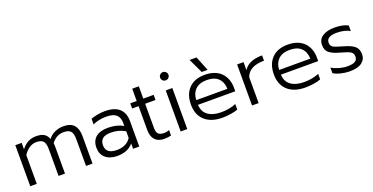

<svg xmlns="http://www.w3.org/2000/svg" viewBox="-27 -1400 4096 2110"><g transform="rotate(-20 2021.0 -345.0)"><path d="M69.8 0V-480H144V-404.8Q213.4 -495.1 314.9 -495.1Q375 -495.1 408.7 -474.4Q442.4 -453.6 457 -411.1Q489.3 -454.1 536.6 -474.6Q584 -495.1 633.8 -495.1Q719.7 -495.1 758.8 -450.9Q797.9 -406.7 797.9 -320.8V0H722.2V-312Q722.2 -378.9 698.5 -406Q674.8 -433.1 615.2 -433.1Q529.3 -433.1 473.1 -356Q476.1 -341.8 476.1 -310.1V0H400.9V-310.1Q400.9 -377 378.7 -405Q356.4 -433.1 296.9 -433.1Q210.9 -433.1 146 -336.9V0Z M1085.4 15.1Q998 15.1 947.8 -28.6Q897.5 -72.3 897.5 -147.9Q897.5 -227.1 946.8 -269.5Q996.1 -312 1088.9 -312Q1192.4 -312 1267.6 -269V-305.2Q1267.6 -369.6 1230.7 -401.4Q1193.8 -433.1 1113.8 -433.1Q1029.3 -433.1 956.5 -400.9V-465.8Q986.8 -478.5 1032.7 -486.8Q1078.6 -495.1 1120.6 -495.1Q1234.4 -495.1 1289.6 -443.8Q1344.7 -392.6 1344.7 -300.8V0H1272.5V-62Q1209 15.1 1085.4 15.1ZM1104.5 -47.9Q1158.7 -47.9 1202.4 -69.6Q1246.1 -91.3 1267.6 -129.9V-207Q1191.4 -251 1103.5 -251Q1036.1 -251 1005.4 -225.3Q974.6 -199.7 974.6 -147.9Q974.6 -47.9 1104.5 -47.9Z M1632.3 15.1Q1564.5 15.1 1526.9 -24.7Q1489.3 -64.5 1489.3 -139.2V-419.9H1414.1V-480H1489.3V-624H1566.4V-480H1687.5V-419.9H1566.4V-137.2Q1566.4 -86.9 1586.4 -66.4Q1606.4 -45.9 1659.2 -45.9Q1684.1 -45.9 1714.4 -58.1V4.9Q1680.2 15.1 1632.3 15.1Z M1901.6 -597.9Q1887.2 -584 1867.2 -584Q1847.2 -584 1833 -597.9Q1818.8 -611.8 1818.8 -631.8Q1818.8 -651.9 1833 -666Q1847.2 -680.2 1867.2 -680.2Q1887.2 -680.2 1901.6 -666Q1916 -651.9 1916 -631.8Q1916 -611.8 1901.6 -597.9ZM1829.1 0V-480H1906.2V0Z M2270 -535.2 2189.9 -705.1H2271L2338.9 -535.2ZM2314 15.1Q2183.1 15.1 2109.4 -51.5Q2035.6 -118.2 2035.6 -238.8Q2035.6 -356.4 2101.8 -425.8Q2168 -495.1 2290 -495.1Q2351.6 -495.1 2400.4 -476.6Q2449.2 -458 2480.2 -425.3Q2511.2 -392.6 2527.6 -348.4Q2543.9 -304.2 2543.9 -252V-210H2107.9Q2111.3 -128.4 2168.2 -87.2Q2225.1 -45.9 2321.8 -45.9Q2418.5 -45.9 2495.6 -78.1V-13.2Q2465.3 -1 2414.1 7.1Q2362.8 15.1 2314 15.1ZM2107.9 -265.1H2471.7Q2470.2 -343.3 2424.1 -388.2Q2377.9 -433.1 2289.1 -433.1Q2202.1 -433.1 2155.8 -386.5Q2109.4 -339.8 2107.9 -265.1Z M2663.6 0V-480H2738.8V-386.2Q2796.9 -480 2955.6 -480V-418Q2781.7 -418 2740.7 -303.2V0Z M3283.7 15.1Q3152.8 15.1 3079.1 -51.5Q3005.4 -118.2 3005.4 -238.8Q3005.4 -356.4 3071.5 -425.8Q3137.7 -495.1 3259.8 -495.1Q3321.3 -495.1 3370.1 -476.6Q3418.9 -458 3450 -425.3Q3481 -392.6 3497.3 -348.4Q3513.7 -304.2 3513.7 -252V-210H3077.6Q3081.1 -128.4 3137.9 -87.2Q3194.8 -45.9 3291.5 -45.9Q3388.2 -45.9 3465.3 -78.1V-13.2Q3435.1 -1 3383.8 7.1Q3332.5 15.1 3283.7 15.1ZM3077.6 -265.1H3441.4Q3439.9 -343.3 3393.8 -388.2Q3347.7 -433.1 3258.8 -433.1Q3171.9 -433.1 3125.5 -386.5Q3079.1 -339.8 3077.6 -265.1Z M3800.3 15.1Q3753.9 15.1 3699.5 1.7Q3645 -11.7 3615.2 -32.2V-97.2Q3652.8 -73.7 3702.4 -59.8Q3752 -45.9 3798.3 -45.9Q3859.9 -45.9 3887.7 -63.5Q3915.5 -81.1 3915.5 -116.2Q3915.5 -154.8 3888.7 -172.9Q3861.8 -190.9 3776.4 -213.9Q3732.9 -226.1 3705.3 -237.5Q3677.7 -249 3655.3 -265.9Q3632.8 -282.7 3623 -305.7Q3613.3 -328.6 3613.3 -360.8Q3613.3 -426.3 3666 -460.7Q3718.8 -495.1 3805.7 -495.1Q3903.8 -495.1 3963.4 -462.9V-397.9Q3900.9 -433.1 3808.6 -433.1Q3690.4 -433.1 3690.4 -360.8Q3690.4 -324.2 3715.6 -308.1Q3740.7 -292 3831.5 -267.1Q3921.4 -242.2 3957 -209Q3992.7 -175.8 3992.7 -116.2Q3992.7 -55.7 3944.8 -20.3Q3897 15.1 3800.3 15.1Z"/></g></svg>

Font: Prompt Light
Style: Regular
Weight: 300
Designer: Katatrad Team
Foundry: CadsonDemak
Version: Version 1.000;PS 001.000;hotconv 1.0.88;makeotf.lib2.5.64775